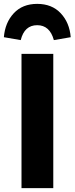

<svg xmlns="http://www.w3.org/2000/svg" viewBox="-46 -971 385 991"><path d="M229 0H65V-693H229ZM319 -779 232 -764Q211 -841 146 -841Q80 -841 61 -764L-26 -779Q-20 -854 25 -902.5Q70 -951 146 -951Q222 -951 267.5 -902.5Q313 -854 319 -779Z"/></svg>

Font: FiraGOUPP
Style: Bold
Weight: 700
Designer: bBox Type
Foundry: bBox Type GmbH
Version: Version 1.001